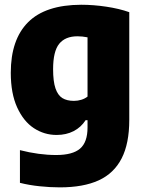

<svg xmlns="http://www.w3.org/2000/svg" viewBox="-20 -578 626 828"><path d="M66 210.5V69.5Q148 90.5 222.5 90.5Q293 90.5 325.2 63Q357.5 35.5 357.5 -28.5V-59.5H349Q329.5 -29 297.5 -12.5Q265.5 4 224 4Q171 4 126.2 -25.2Q81.5 -54.5 54 -114.8Q26.5 -175 26.5 -264Q26.5 -407.5 101.2 -482.2Q176 -557 330 -557.5Q383 -557.5 438.2 -549.2Q493.5 -541 537.5 -525.5V-61Q537.5 41 504.5 105.2Q471.5 169.5 405.5 199.8Q339.5 230 238 230Q195.5 230 150.5 225.2Q105.5 220.5 66 210.5ZM357.5 -161.5V-417Q335 -421.5 314 -421.5Q261.5 -421.5 235.2 -389Q209 -356.5 209 -279.5Q209 -227 219.2 -197Q229.5 -167 249 -155Q268.5 -143 299 -143Q315.5 -143 330.8 -147.8Q346 -152.5 357.5 -161.5Z"/></svg>

Font: Encode Sans Semi Condensed ExBd
Style: Regular
Weight: 800
Width: 4
Designer: Multiple Designers
Foundry: Impallari Type
Version: Version 2.000